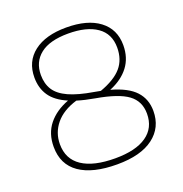

<svg xmlns="http://www.w3.org/2000/svg" viewBox="-135 -868 950 996"><g transform="rotate(-20 340.0 -370.0)"><path d="M345 9Q210 9 137.5 -41.2Q65 -91.5 65 -189Q65 -262.5 105.2 -312.5Q145.5 -362.5 217 -389.5Q151.5 -417.5 122.8 -460Q94 -502.5 94 -561Q94 -649.5 158.5 -699.2Q223 -749 337 -749Q454 -749 519.5 -699.5Q585 -650 585 -562Q585 -492.5 548 -443.8Q511 -395 442 -367Q534 -341.5 574.5 -297.2Q615 -253 615 -188Q615 -96.5 545.2 -43.8Q475.5 9 345 9ZM360 -385Q378 -382 394.5 -378.5Q477 -408.5 514 -451.8Q551 -495 551 -561Q551 -637.5 494.2 -676.8Q437.5 -716 336 -716Q234 -716 182 -675Q130 -634 130 -562Q130 -513.5 152 -479.2Q174 -445 224.5 -422Q275 -399 360 -385ZM100 -191Q100 -108.5 163.5 -66.2Q227 -24 346 -24Q459.5 -24 519.2 -65.8Q579 -107.5 579 -186Q579 -255 527.2 -293Q475.5 -331 354 -352Q299.5 -361.5 257.5 -374.5Q179.5 -351 139.8 -302.5Q100 -254 100 -191Z"/></g></svg>

Font: Encode Sans Expanded Expanded Thin
Style: Regular
Weight: 100
Width: 7
Designer: Multiple Designers
Foundry: Impallari Type
Version: Version 3.000; ttfautohint (v1.8.3) -l 8 -r 50 -G 200 -x 14 